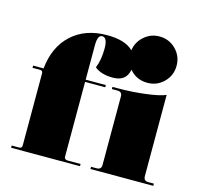

<svg xmlns="http://www.w3.org/2000/svg" viewBox="-102 -811 962 921"><g transform="rotate(15 379.0 -350.0)"><path d="M30 0V-11H67Q81 -11 81 -25V-383Q81 -397 67 -397H30V-408H82Q93 -517 160.5 -579Q228 -641 336 -641Q426 -641 466 -601Q472 -643 504.5 -671.5Q537 -700 580 -700Q628 -700 661.5 -666.5Q695 -633 695 -585Q695 -537 661.5 -503.5Q628 -470 580 -470Q525 -470 491 -511Q480 -451 414 -451Q355 -451 323 -478Q340 -518 340 -576Q340 -630 314 -630Q291 -630 291 -579V-408H391V-397H291V-23Q291 -18 296 -14.5Q301 -11 307 -11H372V0ZM424 0V-11H452Q475 -11 475 -34V-374Q475 -397 452 -397H424V-408H452Q521 -408 588.5 -416.5Q656 -425 685 -438V-34Q685 -11 708 -11H736V0Z"/></g></svg>

Font: Arapey Black-Display
Style: Regular
Weight: 900
Designer: Eduardo Rodriguez Tunni
Foundry: Eduardo Rodriguez Tunni
Version: Version 4.000